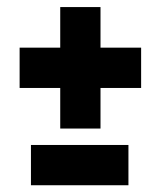

<svg xmlns="http://www.w3.org/2000/svg" viewBox="-20 -535 463 554"><path d="M270 -281.2V-164.1H153.8V-281.2H36.6V-397.5H153.8V-514.6H270V-397.5H387.2V-281.2ZM69.3 -116.7H350.6V-0.5H69.3Z"/></svg>

Font: Francois One
Style: Regular
Weight: 400
Designer: Vernon Adams
Foundry: vernon adams
Version: Version 1.000